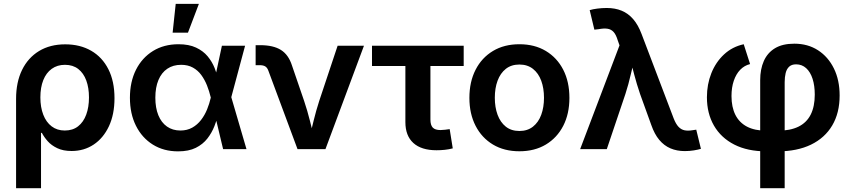

<svg xmlns="http://www.w3.org/2000/svg" viewBox="-20 -779 4446 1003"><path d="M64 204.1V-262.7Q64 -349.6 95.2 -413.6Q126.5 -477.5 184.1 -512.5Q241.7 -547.4 320.8 -547.4Q398.4 -547.4 456.3 -513.9Q514.2 -480.5 546.1 -417.5Q578.1 -354.5 578.1 -266.1Q578.1 -181.6 549.1 -119.6Q520 -57.6 469.5 -23.9Q418.9 9.8 354 9.8Q310.1 9.8 279.3 -4.9Q248.5 -19.5 229.2 -41.3Q210 -63 198.7 -85H194.3V204.1ZM318.4 -97.2Q359.9 -97.2 387.9 -119.1Q416 -141.1 430.4 -180.2Q444.8 -219.2 444.8 -270Q444.8 -320.3 430.7 -358.6Q416.5 -397 388.7 -418.7Q360.8 -440.4 319.3 -440.4Q279.3 -440.4 250.2 -419.4Q221.2 -398.4 206.1 -360.4Q190.9 -322.3 190.9 -270Q190.9 -218.8 206.1 -179.7Q221.2 -140.6 249.8 -118.9Q278.3 -97.2 318.4 -97.2Z M910.2 11.7Q835 11.7 778.3 -23.7Q721.7 -59.1 690.2 -122.1Q658.7 -185.1 658.7 -268.1Q658.7 -351.6 690.4 -414.6Q722.2 -477.5 779.3 -512.7Q836.4 -547.9 912.6 -547.9Q966.8 -547.9 1003.9 -530.5Q1041 -513.2 1064.5 -485.1Q1087.9 -457 1101.3 -423.3Q1114.7 -389.6 1121.6 -356.9H1161.6L1187.5 -273.9L1267.6 0H1145.5L1080.6 -271.5Q1073.2 -302.7 1061.3 -332.8Q1049.3 -362.8 1031.5 -387.2Q1013.7 -411.6 987.5 -426Q961.4 -440.4 926.3 -440.4Q884.3 -440.4 854 -419.9Q823.7 -399.4 807.6 -360.8Q791.5 -322.3 791.5 -268.6Q791.5 -215.8 807.1 -177.2Q822.8 -138.7 852.3 -117.9Q881.8 -97.2 922.4 -97.2Q957.5 -97.2 984.4 -112.3Q1011.2 -127.4 1030.5 -152.6Q1049.8 -177.7 1062 -208Q1074.2 -238.3 1081.1 -268.6L1139.2 -540H1260.3L1187.5 -268.6L1161.6 -187.5H1122.1Q1113.8 -154.8 1100.1 -119.9Q1086.4 -85 1063.2 -55.2Q1040 -25.4 1002.9 -6.8Q965.8 11.7 910.2 11.7ZM881.8 -608.4 897.9 -758.8H1019L961.9 -608.4Z M1534.2 0 1382.3 -408.7Q1376.5 -425.3 1366 -431.9Q1355.5 -438.5 1337.4 -438.5H1315.4V-543H1339.4Q1407.7 -543 1447.5 -518.1Q1487.3 -493.2 1505.4 -436.5L1568.8 -251.5Q1585.9 -200.7 1598.6 -149.7Q1611.3 -98.6 1624.5 -45.9H1593.3Q1606 -98.6 1618.7 -149.9Q1631.3 -201.2 1647.5 -251.5L1743.7 -540H1881.3L1680.2 0Z M2260.3 5.9Q2181.2 5.9 2139.4 -32Q2097.7 -69.8 2097.7 -141.1V-434.1H1923.3V-540H2402.3V-434.1H2228.5V-154.3Q2228.5 -125.5 2240.7 -112.5Q2252.9 -99.6 2281.2 -99.6Q2291 -99.6 2305.4 -101.3Q2319.8 -103 2329.1 -104.5L2345.2 -3.9Q2324.7 1.5 2303 3.7Q2281.2 5.9 2260.3 5.9Z M2693.4 11.2Q2613.8 11.2 2555.2 -23.9Q2496.6 -59.1 2464.4 -121.8Q2432.1 -184.6 2432.1 -267.6Q2432.1 -351.6 2464.4 -414.6Q2496.6 -477.5 2555.2 -512.7Q2613.8 -547.9 2693.4 -547.9Q2772.9 -547.9 2831.5 -512.7Q2890.1 -477.5 2922.4 -414.6Q2954.6 -351.6 2954.6 -267.6Q2954.6 -184.6 2922.4 -121.8Q2890.1 -59.1 2831.5 -23.9Q2772.9 11.2 2693.4 11.2ZM2693.4 -94.7Q2735.4 -94.7 2764.2 -117.4Q2793 -140.1 2807.4 -179.4Q2821.8 -218.8 2821.8 -268.1Q2821.8 -317.9 2807.4 -357.2Q2793 -396.5 2764.2 -419.2Q2735.4 -441.9 2693.4 -441.9Q2650.9 -441.9 2622.3 -419.2Q2593.8 -396.5 2579.3 -357.4Q2564.9 -318.4 2564.9 -268.1Q2564.9 -218.8 2579.3 -179.4Q2593.8 -140.1 2622.3 -117.4Q2650.9 -94.7 2693.4 -94.7Z M3010.7 0 3216.3 -542 3206.5 -569.8Q3197.8 -598.6 3185.1 -612.3Q3172.4 -626 3153.6 -628.9Q3134.8 -631.8 3107.4 -626.5L3085 -624L3060.5 -726.1Q3076.2 -731 3100.3 -734.1Q3124.5 -737.3 3149.4 -737.3Q3193.4 -737.3 3227.5 -723.1Q3261.7 -709 3287.6 -679.2Q3313.5 -649.4 3331.5 -601.6L3499.5 -159.7Q3510.7 -131.3 3524.4 -116.7Q3538.1 -102.1 3555.9 -98.4Q3573.7 -94.7 3596.7 -98.6L3617.2 -101.6L3641.6 -1.5Q3627.4 2.9 3604.7 6.6Q3582 10.3 3557.6 10.3Q3516.1 10.3 3482.7 -3.9Q3449.2 -18.1 3424.1 -48.1Q3398.9 -78.1 3382.3 -126L3323.7 -288.1Q3306.2 -339.8 3293 -389.9Q3279.8 -439.9 3266.1 -494.1H3300.3Q3286.6 -440.9 3275.1 -390.1Q3263.7 -339.4 3247.1 -288.1L3149.9 0Z M3951.2 204.1V-360.4Q3951.2 -417.5 3970.2 -460.4Q3989.3 -503.4 4028.6 -527.1Q4067.9 -550.8 4129.4 -550.8Q4200.2 -550.8 4253.4 -516.4Q4306.6 -481.9 4336.4 -421.1Q4366.2 -360.4 4366.2 -280.3Q4366.2 -189 4327.6 -123.8Q4289.1 -58.6 4216.6 -23.4Q4144 11.7 4043 11.7H3983.9Q3885.3 11.7 3815.9 -23.7Q3746.6 -59.1 3709.7 -122.8Q3672.9 -186.5 3672.9 -271Q3672.9 -338.4 3696 -396.5Q3719.2 -454.6 3762.2 -494.6Q3805.2 -534.7 3865.2 -547.9L3898.4 -444.3Q3868.7 -437 3846.9 -414.6Q3825.2 -392.1 3813.2 -356.9Q3801.3 -321.8 3801.3 -277.3Q3801.3 -219.7 3821.5 -179.2Q3841.8 -138.7 3882.3 -117.4Q3922.9 -96.2 3983.9 -96.2H4043Q4107.9 -96.2 4150.9 -117.2Q4193.8 -138.2 4215.1 -180.4Q4236.3 -222.7 4236.3 -284.7Q4236.3 -331.5 4224.9 -367.2Q4213.4 -402.8 4191.4 -422.9Q4169.4 -442.9 4138.7 -442.9Q4115.7 -442.9 4102.5 -430.7Q4089.4 -418.5 4084.2 -397.2Q4079.1 -376 4079.1 -349.6V204.1Z"/></svg>

Font: V-Inter
Style: SemiBold-600
Weight: 600
Designer: Rasmus Andersson
Foundry: rsms
Version: Version 4.000;git-4146feb